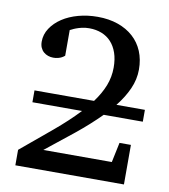

<svg xmlns="http://www.w3.org/2000/svg" viewBox="-78 -750 719 817"><g transform="rotate(10 281.5 -341.5)"><path d="M376 -276.9Q329.1 -229.5 271 -182.4Q212.9 -135.3 148.9 -85H444.8L462.9 -170.9H512.2V0H43V-66.9Q114.7 -126.5 175.8 -177.5Q236.8 -228.5 282.2 -276.9H67.9V-328.1H325.2Q353.5 -366.2 368.2 -403.8Q382.8 -441.4 382.8 -481.9Q382.8 -518.1 373.3 -545.4Q363.8 -572.8 346.7 -591.3Q329.6 -609.9 305.4 -619.4Q281.2 -628.9 252 -628.9Q234.4 -628.9 220.2 -625.5Q206.1 -622.1 195.8 -618.2Q185.5 -614.3 179.2 -610.8Q172.9 -607.4 170.9 -606.9V-496.1Q165.5 -491.2 158.2 -487.3Q151.9 -483.9 142.6 -481.4Q133.3 -479 122.1 -479Q110.4 -479 99.6 -482.7Q88.9 -486.3 80.3 -493.7Q71.8 -501 66.9 -512Q62 -522.9 62 -538.1Q62 -569.3 79.6 -595.9Q97.2 -622.6 126.7 -642.1Q156.2 -661.6 195.6 -672.4Q234.9 -683.1 278.8 -683.1Q327.6 -683.1 366.7 -669.4Q405.8 -655.8 433.3 -630.9Q460.9 -606 475.6 -570.8Q490.2 -535.6 490.2 -492.2Q490.2 -449.7 471.9 -408.7Q453.6 -367.7 421.9 -328.1H544.9V-276.9Z"/></g></svg>

Font: Charis SIL Phon
Style: Regular
Weight: 400
Foundry: SIL International
Version: Version 5.000